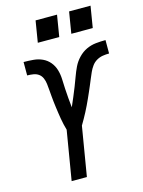

<svg xmlns="http://www.w3.org/2000/svg" viewBox="-138 -1028 823 1107"><g transform="rotate(-15 273.5 -474.5)"><path d="M148 0 197 -294Q192 -311 188 -328.5Q184 -346 181 -363.5Q178 -381 175.5 -398.5Q173 -416 170.5 -434Q168 -452 166 -470Q164 -488 162.5 -506Q161 -524 159.5 -542Q158 -560 156 -578Q154 -596 147 -612.5Q140 -629 126.5 -639Q113 -649 94.5 -652Q76 -655 58 -655V-735Q87 -735 116 -732.5Q145 -730 170 -718.5Q195 -707 212.5 -686Q230 -665 238 -638Q246 -611 247 -582Q248 -553 249.5 -524.5Q251 -496 253.5 -467.5Q256 -439 259 -411Q271 -438 282.5 -465.5Q294 -493 305 -520.5Q316 -548 326 -576Q336 -604 349 -631Q362 -658 384 -681Q406 -704 433 -716.5Q460 -729 489 -732Q518 -735 547 -735V-655Q528 -655 509 -652Q490 -649 472.5 -639Q455 -629 443 -612.5Q431 -596 423 -578Q415 -560 407.5 -542Q400 -524 392.5 -506Q385 -488 377 -470Q369 -452 361 -434Q353 -416 344.5 -398.5Q336 -381 327 -363.5Q318 -346 308 -328.5Q298 -311 288 -294L239 0ZM366 -821 387 -949H515L494 -821ZM166 -821 187 -949H315L294 -821Z"/></g></svg>

Font: Iosevka SS04 Medium Oblique
Style: Regular
Weight: 500
Italic angle: -9°
Monospace: yes
Designer: Belleve Invis
Foundry: Belleve Invis
Version: Version 19.0.0; ttfautohint (v1.8.4)